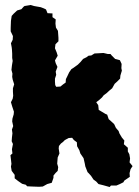

<svg xmlns="http://www.w3.org/2000/svg" viewBox="-20 -730 559 772"><path d="M109 20 89 19 84 13 69 9 53 -2 39 -13V-27L27 -43L24 -60L26 -71L24 -89L22 -106L30 -113L28 -130L32 -151L27 -162L28 -177L30 -194L28 -209L33 -223L29 -242L30 -253L35 -270L36 -281L29 -302L24 -319L31 -333L33 -345L32 -361V-375L37 -391L31 -410L29 -421L30 -434L26 -449L28 -467L31 -485L29 -497V-514L28 -531L27 -540L24 -556L31 -570L32 -585L23 -604V-618L24 -646L27 -666L34 -674L49 -688L66 -693L75 -703L79 -706L103 -710L116 -706L127 -704L144 -701L157 -696L165 -692L171 -677L191 -676V-661L204 -652L203 -635L205 -619L213 -606L215 -578V-564L203 -552L201 -536L208 -519L212 -506L201 -487L204 -476L211 -461L204 -442L206 -429L201 -414V-401L202 -388L206 -381L223 -382L234 -391L244 -398L245 -412L250 -422L258 -439L267 -452L275 -457L293 -470L304 -481L314 -493L328 -500L336 -506L347 -507L360 -515L379 -516L396 -517L413 -513H424L430 -506L443 -493L462 -488L469 -473L468 -456L470 -446L464 -426L463 -414L451 -402L441 -393L431 -375L420 -366L408 -355L397 -347L390 -338L380 -329L367 -319L375 -307L377 -288L389 -281L404 -272L411 -269L417 -251L425 -244L439 -231L446 -216L457 -203L460 -194L470 -177L480 -165L478 -150L494 -136V-121L500 -110L503 -93L501 -77L513 -62L505 -50L501 -34L502 -19L480 -4L476 3L462 10L448 16H426L421 22L396 15L376 10L367 0L356 -8L346 -23L337 -33L332 -38L323 -61L321 -72L316 -94L303 -113L299 -126L290 -142L289 -158L277 -167L270 -176L256 -175L241 -167L233 -159L225 -153L217 -143L216 -133L219 -113L212 -97L210 -72L214 -58L212 -43L203 -34L195 -24V-15L188 5L170 10L152 20L137 21Z"/></svg>

Font: Winky Rough ExtraBold
Style: Regular
Weight: 800
Designer: Simon Atzbach
Foundry: typofactur
Version: Version 1.206; ttfautohint (v1.8.4.7-5d5b)